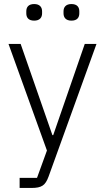

<svg xmlns="http://www.w3.org/2000/svg" viewBox="-20 -729 519 949"><path d="M399 -512H457L220 144C204 187 187 200 135 200H77V150H163L212 15L22 -512H82L239 -61H243ZM149 -627C121 -627 110 -642 110 -663V-673C110 -694 121 -709 149 -709C176 -709 188 -694 188 -673V-663C188 -642 176 -627 149 -627ZM333 -627C306 -627 294 -642 294 -663V-673C294 -694 306 -709 333 -709C361 -709 372 -694 372 -673V-663C372 -642 361 -627 333 -627Z"/></svg>

Font: Plexus Sans Light
Style: Regular
Weight: 300
Version: Version 2.001;PS 002.001;hotconv 1.0.70;makeotf.lib2.5.58329